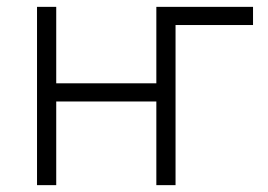

<svg xmlns="http://www.w3.org/2000/svg" viewBox="-20 -540 781 560"><path d="M88 0H144V-244H436V0H492V-467H718V-520H436V-297H144V-520H88Z"/></svg>

Font: Fixel Text Light
Style: Regular
Weight: 300
Width: 4
Designer: AlfaBravo + MacPaw
Foundry: Kyrylo Tkachov, Marchela Mozhyna, Serhii Makarenko, Maria Weinstein, Zakhar Kryvoshyya
Version: Version 1.211